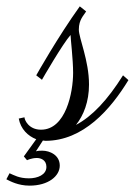

<svg xmlns="http://www.w3.org/2000/svg" viewBox="-114 -419 424 604"><path d="M157 -383 137 -399C68 -303 1 -184 0 -182L18 -168C19 -170 83 -281 108 -309V-308C108 -298 116 -232 116 -190C116 -128 93 -11 15 -11C-24 -11 -37 -42 -37 -50L-55 -46C-49 -13 -26 9 0 19L-39 73L-29 85C-29 85 -15 78 2 78C14 78 32 84 32 106C32 131 4 142 -23 142C-54 142 -70 132 -84 126L-94 145C-82 151 -57 165 -21 165C38 165 74 135 74 102C74 69 43 55 19 55C13 55 6 55 -1 57L21 23C23 23 26 24 29 24C148 24 234 -75 290 -167L273 -182C224 -104 176 -53 125 -26C149 -56 166 -99 166 -153C166 -229 134 -299 134 -326C134 -358 150 -371 157 -383Z"/></svg>

Font: Parisienne
Style: Regular
Weight: 400
Designer: Astigmatic (AOETI)
Foundry: Astigmatic (AOETI)
Version: Version 1.000